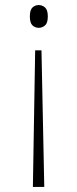

<svg xmlns="http://www.w3.org/2000/svg" viewBox="-20 -562 304 759"><path d="M144 -363 155 177H110L119 -363ZM133 -542Q147 -542 158 -532.5Q169 -523 169 -497Q169 -471 158 -461.5Q147 -452 133 -452Q119 -452 108.5 -461.5Q98 -471 98 -497Q98 -523 108.5 -532.5Q119 -542 133 -542Z"/></svg>

Font: Noto Serif Khmer SemiCondensed ExtraLight
Style: Regular
Weight: 200
Width: 4
Designer: Danh Hong and the Monotype Design Team
Foundry: Monotype Imaging Inc.
Version: Version 2.004; ttfautohint (v1.8.4.7-5d5b)